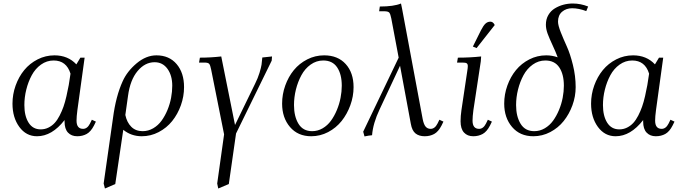

<svg xmlns="http://www.w3.org/2000/svg" viewBox="-20 -766 3865 1089"><path d="M50.8 -178.2Q50.8 -231 68.6 -280.8Q86.4 -330.6 117.4 -368.4Q148.4 -406.2 193.4 -429.2Q238.3 -452.1 289.1 -452.1Q365.2 -452.1 413.1 -400.9L436 -439H460L418.9 -141.1Q414.1 -104.5 414.1 -82Q414.1 -35.2 451.2 -35.2Q475.1 -35.2 490.2 -64.9L501 -86.9L523.9 -76.2L513.2 -54.2Q495.1 -19 471.4 -6.1Q447.8 6.8 418 6.8Q385.3 6.8 365.7 -13.9Q346.2 -34.7 346.2 -76.2V-85Q274.9 6.8 189.9 6.8Q128.4 6.8 89.6 -46.1Q50.8 -99.1 50.8 -178.2ZM118.2 -169.9Q118.2 -108.4 142.1 -70.3Q166 -32.2 210.9 -32.2Q234.4 -32.2 254.6 -42.2Q274.9 -52.2 290 -68.6Q305.2 -85 318.1 -110.1Q331.1 -135.3 340.1 -160.9Q349.1 -186.5 356.9 -220.7Q364.7 -254.9 369.9 -283.4Q375 -312 379.9 -348.1Q356.9 -422.9 284.2 -422.9Q245.1 -422.9 212.6 -399.7Q180.2 -376.5 160.2 -339.4Q140.1 -302.2 129.2 -258.3Q118.2 -214.4 118.2 -169.9Z M567.9 274.9 621.1 -98.1Q637.2 -220.7 675.8 -305.2Q701.2 -361.8 755.1 -407Q809.1 -452.1 867.2 -452.1Q939.5 -452.1 981.7 -402.6Q1023.9 -353 1023.9 -272Q1023.9 -219.2 1005.9 -168.7Q987.8 -118.2 956.5 -79.3Q925.3 -40.5 880.1 -16.8Q835 6.8 784.2 6.8Q724.1 6.8 679.2 -29.8L633.8 277.8L575.2 303.2ZM690.9 -113.8Q699.7 -71.8 724.6 -46.9Q749.5 -22 789.1 -22Q820.8 -22 848.9 -38.3Q877 -54.7 896.2 -81.3Q915.5 -107.9 929.7 -141.8Q943.8 -175.8 950.4 -211.2Q957 -246.6 957 -279.8Q957 -337.9 929.9 -375.5Q902.8 -413.1 856.9 -413.1Q802.2 -413.1 760.3 -363Q718.3 -313 706.1 -222.2Z M1108.9 -411.1 1113.8 -439Q1174.8 -439 1234.9 -445.8L1313 -57.1L1426.8 -291Q1442.9 -323.2 1451.9 -353Q1460.9 -382.8 1463.4 -398.9Q1465.8 -415 1467.8 -439.9L1522.9 -445.8L1521 -421.9L1318.8 -8.8L1277.8 277.8L1217.8 303.2L1211.9 274.9L1251 -3.9L1177.7 -371.1Q1172.9 -396 1166.7 -403.6Q1160.6 -411.1 1139.6 -411.1Z M1580.1 -178.2Q1580.1 -231 1597.9 -280.8Q1615.7 -330.6 1646.7 -368.4Q1677.7 -406.2 1722.7 -429.2Q1767.6 -452.1 1818.4 -452.1Q1896 -452.1 1940.7 -402.8Q1985.4 -353.5 1985.4 -272Q1985.4 -219.2 1967 -168.9Q1948.7 -118.7 1917.5 -79.6Q1886.2 -40.5 1841.1 -16.8Q1795.9 6.8 1745.1 6.8Q1669.4 6.8 1624.8 -45.7Q1580.1 -98.1 1580.1 -178.2ZM1647.5 -169.9Q1647.5 -105.5 1673.1 -63.7Q1698.7 -22 1750.5 -22Q1782.2 -22 1810.1 -38.3Q1837.9 -54.7 1857.2 -81.3Q1876.5 -107.9 1890.6 -141.8Q1904.8 -175.8 1911.6 -211.2Q1918.5 -246.6 1918.5 -279.8Q1918.5 -344.7 1892.3 -383.8Q1866.2 -422.9 1813.5 -422.9Q1774.4 -422.9 1741.9 -399.7Q1709.5 -376.5 1689.5 -339.4Q1669.4 -302.2 1658.4 -258.3Q1647.5 -214.4 1647.5 -169.9Z M2040 -19 2241.2 -439 2199.2 -662.1Q2194.3 -687 2187.7 -694.6Q2181.2 -702.1 2159.2 -702.1H2130.4L2134.3 -729Q2213.4 -729 2254.4 -746.1L2260.3 -717.8L2377.4 -90.8Q2383.3 -60.5 2394 -47.9Q2404.8 -35.2 2422.4 -35.2Q2446.3 -35.2 2461.4 -64.9L2472.2 -86.9L2495.1 -76.2L2484.4 -54.2Q2466.3 -19 2442.6 -6.1Q2418.9 6.8 2389.2 6.8Q2356.9 6.8 2336.9 -9Q2316.9 -24.9 2310.1 -64L2249 -393.1L2133.3 -146Q2095.7 -66.9 2090.3 1Q2072.3 2.4 2047.4 7.8Z M2572.3 -411.1 2577.1 -439Q2646 -439 2709 -445.8L2707 -418L2665 -141.1Q2660.2 -104.5 2660.2 -82Q2660.2 -35.2 2697.3 -35.2Q2721.2 -35.2 2736.3 -64.9L2747.1 -86.9L2770 -76.2L2759.3 -54.2Q2741.2 -19 2717.5 -6.1Q2693.8 6.8 2664.1 6.8Q2631.3 6.8 2611.8 -14.2Q2592.3 -35.2 2592.3 -78.1Q2592.3 -107.9 2597.2 -141.1L2630.4 -363.8Q2633.3 -380.9 2633.3 -391.1Q2633.3 -402.8 2627 -407Q2620.6 -411.1 2603 -411.1ZM2662.1 -502 2708 -594.2Q2721.7 -621.1 2733.6 -632.1Q2745.6 -643.1 2761.2 -643.1Q2776.9 -643.1 2786.1 -624L2683.1 -493.2Z M2839.8 -178.2Q2839.8 -231 2857.7 -280.8Q2875.5 -330.6 2906.5 -368.4Q2937.5 -406.2 2982.4 -429.2Q3027.3 -452.1 3078.1 -452.1Q3111.8 -452.1 3143.1 -440.9Q3132.3 -470.7 3114 -509.8Q3095.7 -548.8 3085.9 -575.4Q3076.2 -602.1 3076.2 -626Q3076.2 -656.7 3090.1 -680.7Q3104 -704.6 3127 -718.5Q3149.9 -732.4 3175.8 -739.3Q3201.7 -746.1 3229 -746.1Q3272.9 -746.1 3315.9 -729L3305.2 -703.1Q3262.2 -719.2 3225.1 -719.2Q3191.4 -719.2 3168.2 -699.5Q3145 -679.7 3145 -643.1Q3145 -622.6 3160.6 -583Q3176.3 -543.5 3195.1 -502.2Q3213.9 -460.9 3229.5 -397.7Q3245.1 -334.5 3245.1 -272Q3245.1 -219.2 3226.8 -168.9Q3208.5 -118.7 3177.2 -79.6Q3146 -40.5 3100.8 -16.8Q3055.7 6.8 3004.9 6.8Q2929.2 6.8 2884.5 -45.7Q2839.8 -98.1 2839.8 -178.2ZM2907.2 -169.9Q2907.2 -105.5 2932.9 -63.7Q2958.5 -22 3010.3 -22Q3042 -22 3069.8 -38.3Q3097.7 -54.7 3116.9 -81.3Q3136.2 -107.9 3150.4 -141.8Q3164.6 -175.8 3171.4 -211.2Q3178.2 -246.6 3178.2 -279.8Q3178.2 -344.7 3152.1 -383.8Q3126 -422.9 3073.2 -422.9Q3034.2 -422.9 3001.7 -399.7Q2969.2 -376.5 2949.2 -339.4Q2929.2 -302.2 2918.2 -258.3Q2907.2 -214.4 2907.2 -169.9Z M3332.5 -178.2Q3332.5 -231 3350.3 -280.8Q3368.2 -330.6 3399.2 -368.4Q3430.2 -406.2 3475.1 -429.2Q3520 -452.1 3570.8 -452.1Q3647 -452.1 3694.8 -400.9L3717.8 -439H3741.7L3700.7 -141.1Q3695.8 -104.5 3695.8 -82Q3695.8 -35.2 3732.9 -35.2Q3756.8 -35.2 3772 -64.9L3782.7 -86.9L3805.7 -76.2L3794.9 -54.2Q3776.9 -19 3753.2 -6.1Q3729.5 6.8 3699.7 6.8Q3667 6.8 3647.5 -13.9Q3627.9 -34.7 3627.9 -76.2V-85Q3556.6 6.8 3471.7 6.8Q3410.2 6.8 3371.3 -46.1Q3332.5 -99.1 3332.5 -178.2ZM3399.9 -169.9Q3399.9 -108.4 3423.8 -70.3Q3447.8 -32.2 3492.7 -32.2Q3516.1 -32.2 3536.4 -42.2Q3556.6 -52.2 3571.8 -68.6Q3586.9 -85 3599.9 -110.1Q3612.8 -135.3 3621.8 -160.9Q3630.9 -186.5 3638.7 -220.7Q3646.5 -254.9 3651.6 -283.4Q3656.7 -312 3661.6 -348.1Q3638.7 -422.9 3565.9 -422.9Q3526.9 -422.9 3494.4 -399.7Q3461.9 -376.5 3441.9 -339.4Q3421.9 -302.2 3410.9 -258.3Q3399.9 -214.4 3399.9 -169.9Z"/></svg>

Font: Dihjauti S
Style: Italic
Weight: 400
Italic angle: -9°
Designer: T. Christopher White
Version: Version 3.0.0